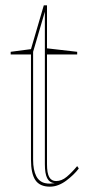

<svg xmlns="http://www.w3.org/2000/svg" viewBox="-20 -684 350 719"><path d="M167 15Q129 15 112.5 -9.5Q96 -34 96 -86V-480H20V-490L96 -500L144 -664H156V-503L269 -490V-480H156V-69Q156 -35 164.5 -20.5Q173 -6 190 -6Q211 -6 230 -22Q249 -38 269 -62L275 -53Q266 -41 254 -29.5Q242 -18 228 -7.5Q214 3 198.5 9Q183 15 167 15ZM185 2Q165 0 156.5 -17Q148 -34 148 -69V-640L104 -490V-86Q104 -66 107 -51Q110 -36 115.5 -25Q121 -14 130 -7Q139 0 150 2Q159 4 167.5 3.5Q176 3 185 2Z"/></svg>

Font: Kalnia Glaze Thin Light
Style: Regular
Weight: 300
Version: Version 1.110